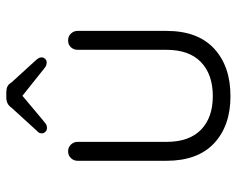

<svg xmlns="http://www.w3.org/2000/svg" viewBox="-91 -653 751 609"><g transform="rotate(-90 284.5 -348.5)"><path d="M461 -508Q474 -508 482.5 -499Q491 -490 491 -478V-196Q491 -97 435 -45Q379 7 284 7Q190 7 134.5 -45Q79 -97 79 -196V-478Q79 -490 87.5 -499Q96 -508 109 -508Q122 -508 130.5 -499Q139 -490 139 -478V-196Q139 -124 177.5 -86.5Q216 -49 284 -49Q353 -49 392 -86.5Q431 -124 431 -196V-478Q431 -490 439 -499Q447 -508 461 -508ZM296 -662 209 -589Q202 -583 196.5 -579Q191 -575 183 -575Q176 -575 171 -580Q166 -585 166 -591Q166 -595 167.5 -599Q169 -603 174 -607L247 -687Q258 -704 280 -704H296Q307 -704 314.5 -700.5Q322 -697 328 -687L400 -608Q404 -603 405.5 -599.5Q407 -596 407 -591Q407 -586 402.5 -581Q398 -576 391 -576Q383 -576 377 -580Q371 -584 364 -590L275 -661Z"/></g></svg>

Font: Quicksand Light
Style: Regular
Weight: 400
Version: Version 3.004